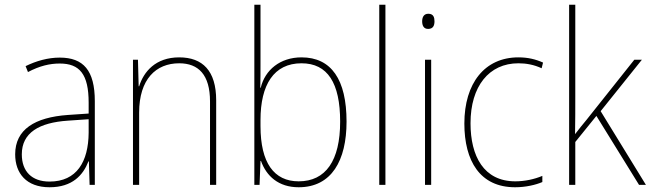

<svg xmlns="http://www.w3.org/2000/svg" viewBox="-20 -780 2745 810"><path d="M232 -537C182 -537 133 -523 88 -501L98 -476C147 -502 190 -512 232 -512C316 -512 354 -467 354 -347V-301L266 -295C127 -285 44 -234 44 -129C44 -49 91 10 189 10C286 10 331 -42 353 -99H355L358 0H380V-353C380 -483 332 -537 232 -537ZM267 -271 354 -277V-220C353 -98 304 -14 189 -14C114 -14 72 -57 72 -129C72 -220 145 -263 267 -271Z M736 -538C636 -538 586 -477 567 -416H565L562 -528H541V0H567V-305C567 -446 638 -513 736 -513C817 -513 866 -465 866 -352V0H892V-357C892 -481 835 -538 736 -538Z M1079 -509V-760H1053V0H1075L1079 -101H1081C1104 -37 1155 10 1240 10C1379 10 1442 -103 1442 -267C1442 -444 1378 -538 1252 -538C1162 -538 1098 -485 1080 -410H1078C1079 -438 1079 -481 1079 -509ZM1252 -513C1362 -513 1415 -430 1415 -267C1415 -102 1354 -15 1240 -15C1136 -15 1079 -93 1079 -248V-274C1079 -422 1135 -513 1252 -513Z M1606 0V-760H1580V0Z M1787 -722C1767 -722 1761 -706 1761 -690C1761 -673 1767 -658 1786 -658C1807 -658 1813 -672 1813 -690C1813 -706 1809 -722 1787 -722ZM1799 -528H1773V0H1799Z M2153 10C2198 10 2240 0 2268 -12V-38C2235 -24 2194 -15 2154 -15C2021 -15 1965 -121 1965 -260C1965 -416 2043 -513 2167 -513C2200 -513 2233 -507 2265 -492L2271 -516C2240 -530 2207 -538 2167 -538C2025 -538 1939 -429 1939 -259C1939 -101 2005 10 2153 10Z M2407 -376V-760H2381V0H2407V-181L2496 -291L2676 0H2705L2514 -311L2688 -528H2656L2454 -274C2436 -252 2425 -239 2406 -214C2407 -271 2407 -318 2407 -376Z"/></svg>

Font: Noto Sans Lao SemiCondensed Thin
Style: Regular
Weight: 100
Width: 4
Designer: Monotype Design Team
Foundry: Monotype Imaging Inc.
Version: Version 2.003